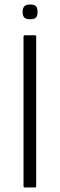

<svg xmlns="http://www.w3.org/2000/svg" viewBox="-20 -829 265 849"><path d="M140 -6Q140 0 134 0H90Q84 0 84 -6V-667Q84 -673 90 -673H134Q140 -673 140 -667ZM146 -777Q146 -760 139.5 -752Q133 -744 113 -744Q94 -744 87 -752Q80 -760 80 -777Q80 -792 87 -800.5Q94 -809 113 -809Q134 -809 140 -800.5Q146 -792 146 -777Z"/></svg>

Font: Glory Light
Style: Regular
Weight: 300
Version: Version 1.011